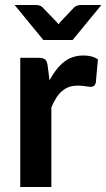

<svg xmlns="http://www.w3.org/2000/svg" viewBox="-20 -743 423 763"><path d="M169.4 -481.9 176.8 -423.8Q201.7 -470.7 233.9 -496.6Q266.1 -522.5 312 -522.5Q347.7 -522.5 369.1 -506.8L360.8 -414.6Q358.4 -405.8 354 -401.9Q348.6 -397.9 340.8 -397.9Q334.5 -397.9 318.8 -400.4Q302.7 -402.8 290 -402.8Q269.5 -402.8 253.4 -397Q238.3 -391.6 225.1 -379.9Q211.9 -368.2 202.6 -352.5Q190.4 -331.5 184.1 -315.9V0H60.5V-513.2H132.8Q151.9 -513.2 159.7 -506.3Q167 -499.5 169.4 -481.9ZM300.3 -723.1H382.8L268.6 -584H152.3L38.1 -723.1H123.5Q130.9 -723.1 138.2 -720.7Q144 -718.8 148.4 -714.4L201.7 -659.2Q202.1 -658.7 204.1 -656.5Q206.1 -654.3 207 -653.3Q207.5 -652.8 212.4 -646.5Q212.9 -647 217.8 -653.3Q219.2 -655.3 223.1 -659.2L275.4 -714.4Q279.3 -717.3 286.6 -720.7Q293.9 -723.1 300.3 -723.1Z"/></svg>

Font: Lato-SemiBold
Style: Bold
Weight: 500
Designer: Lukasz Dziedzic with Adam Twardoch and Botio Nikoltchev
Foundry: tyPoland Lukasz Dziedzic
Version: ""